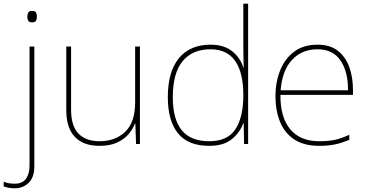

<svg xmlns="http://www.w3.org/2000/svg" viewBox="-70 -780 1993 1040"><path d="M78 -690Q78 -702 83 -711.5Q88 -721 103 -721Q121 -721 125.5 -711.5Q130 -702 130 -690Q130 -677 125.5 -668Q121 -659 103 -659Q88 -659 83 -668Q78 -677 78 -690ZM11 240Q-8 240 -23 237Q-38 234 -50 230V204Q-35 211 -19.5 213Q-4 215 11 215Q51 215 70.5 188.5Q90 162 90 116V-528H116V120Q116 181 85 210.5Q54 240 11 240Z M688 -528V0H667L663 -111H661Q650 -81 626 -53Q602 -25 563.5 -7.5Q525 10 469 10Q381 10 335 -39Q289 -88 289 -182V-528H315V-186Q315 -98 355 -56.5Q395 -15 469 -15Q555 -15 608.5 -66.5Q662 -118 662 -226V-528Z M1063 10Q949 10 894 -58Q839 -126 839 -254Q839 -391 899 -464.5Q959 -538 1071 -538Q1143 -538 1187.5 -502.5Q1232 -467 1248 -414H1250Q1249 -448 1248.5 -480Q1248 -512 1248 -543V-760H1274V0H1252L1250 -113H1248Q1230 -63 1186 -26.5Q1142 10 1063 10ZM1063 -15Q1163 -15 1205.5 -80.5Q1248 -146 1248 -263V-266Q1248 -386 1204 -449.5Q1160 -513 1071 -513Q972 -513 919 -448.5Q866 -384 866 -254Q866 -134 914.5 -74.5Q963 -15 1063 -15Z M1650 -538Q1718 -538 1760 -505Q1802 -472 1822 -416.5Q1842 -361 1842 -291V-266H1449Q1448 -145 1502 -80Q1556 -15 1659 -15Q1707 -15 1741.5 -22Q1776 -29 1822 -50V-23Q1784 -6 1745.5 2Q1707 10 1659 10Q1576 10 1523.5 -25Q1471 -60 1446.5 -121Q1422 -182 1422 -259Q1422 -334 1447 -397.5Q1472 -461 1522.5 -499.5Q1573 -538 1650 -538ZM1650 -513Q1566 -513 1512.5 -456.5Q1459 -400 1450 -291H1815Q1816 -390 1775 -451.5Q1734 -513 1650 -513Z"/></svg>

Font: Noto Sans Oriya Thin
Style: Regular
Weight: 100
Designer: Amélie Bonet and Sol Matas
Foundry: Google LLC
Version: Version 2.006; ttfautohint (v1.8.4.7-5d5b)